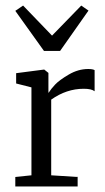

<svg xmlns="http://www.w3.org/2000/svg" viewBox="-20 -670 377 690"><path d="M35 0V-34L93 -40V-356L38 -370V-407L138 -420H139L154 -408V-337H155Q163 -350 178 -366Q193 -382 227 -402Q261 -422 297 -422Q313 -422 320 -418V-342Q309 -351 281 -351Q219 -351 164 -312V-40L259 -34V0ZM138 -487 35 -631 63 -650 167 -542 272 -650 298 -632 196 -487Z"/></svg>

Font: Aikya
Style: Regular
Weight: 400
Designer: Neelakash Kshetrimayum (Latin subset based on Merriweather by Eben Sorkin)
Foundry: Brand New Type
Version: Version 1.00 b005